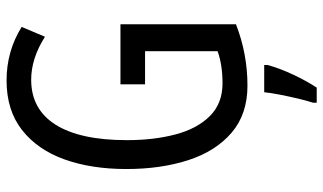

<svg xmlns="http://www.w3.org/2000/svg" viewBox="-220 -544 985 585"><g transform="rotate(-90 272.5 -251.5)"><path d="M308 -377H491V-25Q401 10 304 10Q217 10 160.5 -38.5Q104 -87 77 -170.5Q50 -254 50 -359Q50 -466 79.5 -548Q109 -630 169 -677Q229 -724 320 -724Q409 -724 483 -678L453 -607Q387 -649 322 -649Q232 -649 185 -574.5Q138 -500 138 -357Q138 -275 155.5 -209Q173 -143 211.5 -104.5Q250 -66 311 -66Q367 -66 409 -81V-302H308ZM367 71Q357 108 337.5 149.5Q318 191 298 221H252V210Q258 192 264.5 164.5Q271 137 276.5 109Q282 81 284 61H367Z"/></g></svg>

Font: Noto Sans Sinhala ExtraCondensed
Style: Regular
Weight: 400
Width: 2
Designer: Jelle Bosma - Monotype Design Team
Foundry: Monotype Imaging Inc.
Version: Version 2.006; ttfautohint (v1.8.4.7-5d5b)